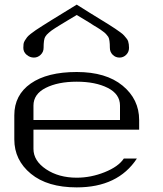

<svg xmlns="http://www.w3.org/2000/svg" viewBox="-20 -812 706 832"><path d="M312.5 -792Q338.9 -775.4 367.7 -757.3Q396.5 -739.3 413.6 -729Q430.7 -718.8 450.2 -706.5Q469.7 -694.3 479.5 -687.5Q489.3 -680.7 501 -672.4Q512.7 -664.1 517.6 -658.2Q522.5 -652.3 527.8 -646Q533.2 -639.6 535.2 -633.3Q537.1 -627 538.1 -620.1Q539.1 -613.3 539.1 -604.5Q539.1 -586.9 526.9 -574.7Q514.6 -562.5 498 -562.5Q480.5 -562.5 468.3 -574.7Q456.1 -586.9 456.1 -604.5Q456.1 -640.6 449.2 -652.3Q446.3 -656.2 443.8 -659.2Q441.4 -662.1 439 -665Q436.5 -668 432.1 -671.4Q427.7 -674.8 424.3 -677.2Q420.9 -679.7 414.1 -684.6Q407.2 -689.5 401.9 -692.4Q396.5 -695.3 385.7 -702.1Q375 -709 366.7 -714.4Q358.4 -719.7 341.8 -729.5Q325.2 -739.3 312.5 -747.1Q293.9 -736.3 272.5 -723.1Q251 -710 241.2 -704.1Q231.4 -698.2 219.2 -690.4Q207 -682.6 202.6 -679.2Q198.2 -675.8 191.9 -670.4Q185.5 -665 182.6 -661.6Q179.7 -658.2 175.8 -652.3Q168.9 -640.6 168.9 -604.5Q168.9 -586.9 156.2 -574.7Q143.6 -562.5 127 -562.5Q109.4 -562.5 95.2 -574.7Q81.1 -586.9 81.1 -604.5Q81.1 -614.3 82 -621.6Q83 -628.9 87.9 -636.7Q92.8 -644.5 97.2 -650.4Q101.6 -656.2 113.3 -665.5Q125 -674.8 135.3 -681.6Q145.5 -688.5 165.5 -701.2Q185.5 -713.9 203.6 -725.1Q221.7 -736.3 252.9 -755.4Q284.2 -774.4 312.5 -792ZM583 -250H125V-167Q125 -115.2 179.7 -78.6Q234.4 -42 312.5 -42Q374 -42 433.6 -65.9Q493.2 -89.8 516.6 -125H573.2Q491.2 0 312.5 0Q185.5 0 113.8 -59.1Q42 -118.2 42 -208V-312.5Q42 -400.4 113.3 -450.2Q184.6 -500 312.5 -500Q439.5 -500 511.2 -440.9Q583 -381.8 583 -292ZM125 -292H500V-354.5Q500 -404.3 446.8 -431.2Q393.6 -458 312.5 -458Q231.4 -458 178.2 -431.2Q125 -404.3 125 -354.5Z"/></svg>

Font: okolaks
Style: Regular
Weight: 500
Version: Version 000.6.0